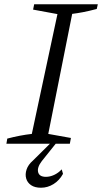

<svg xmlns="http://www.w3.org/2000/svg" viewBox="-20 -673 478 899"><path d="M10 0 14 -24Q44 -32 73 -37.5Q102 -43 129 -46L249 -607L135 -628L140 -653H438L433 -631Q395 -621 368.5 -616Q342 -611 318 -608L206 -46L312 -27L307 0ZM172 206Q143 206 125.5 194Q108 182 102.5 162.5Q97 143 104.5 120.5Q112 98 134 79L233 -19H256L176 81Q153 111 158.5 133Q164 155 195 155Q214 155 233.5 146Q253 137 269 120L275 141Q258 172 230.5 189Q203 206 172 206Z"/></svg>

Font: Piazzolla Thin Light
Style: Italic
Weight: 300
Italic angle: -11.3°
Version: Version 2.005